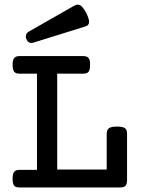

<svg xmlns="http://www.w3.org/2000/svg" viewBox="-20 -827 640 847"><path d="M308.1 -802.2Q316.9 -806.6 323.2 -806.6Q328.6 -806.6 333 -804.2Q345.7 -797.4 359.9 -771Q374 -743.2 373 -728.5Q371.6 -715.8 359.9 -711.4L125 -638.2Q120.1 -637.2 118.7 -637.2Q111.3 -637.2 105.2 -642.1Q99.1 -647 96.2 -654.8Q93.8 -661.1 93.8 -666Q93.8 -679.7 106 -687ZM143.1 -502H66.4Q49.3 -502 42.5 -510.7Q35.6 -520 35.6 -540.5Q35.6 -561 42 -570.3Q48.8 -579.6 66.4 -579.6H346.7Q362.8 -579.6 369.6 -572.3Q374 -567.9 375.7 -560.5Q377.4 -553.2 377.4 -540.5Q377.4 -518.6 370.6 -510.3Q363.8 -502 346.7 -502H232.4V-79.1H450.7V-237.3Q450.7 -256.3 463.4 -263.2Q474.1 -268.6 496.6 -268.6Q521.5 -268.6 531.2 -261.7Q540.5 -254.9 540.5 -237.3V-32.7Q540.5 -14.6 533.4 -7.3Q526.4 0 509.3 0H66.4Q56.6 0 50.5 -2.2Q44.4 -4.4 41 -10.3Q35.6 -19.5 35.6 -38.6Q35.6 -59.6 42.5 -69.3Q49.3 -77.6 66.4 -77.6H143.1Z"/></svg>

Font: Courier Prime Medium
Style: Regular
Weight: 500
Designer: Alan Dague-Greene
Foundry: Quote-Unquote Apps
Version: Version 1.202